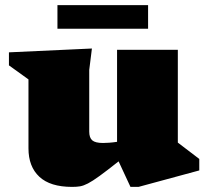

<svg xmlns="http://www.w3.org/2000/svg" viewBox="-20 -717 817 752"><path d="M329.5 -201.5Q329.5 -177.5 341.5 -167.2Q353.5 -157 383.5 -157Q393.5 -157 407.5 -158Q421.5 -159 438.5 -161.5V-522H676.5V-158.5L760.5 -94.5V-49.5L522.5 15H491L444.5 -85Q398.5 -48.5 370.2 -28Q342 -7.5 324.5 1.5Q307 10.5 293.5 12.8Q280 15 262.5 15Q176.5 15 134 -24.8Q91.5 -64.5 91.5 -136V-406L15 -461V-512L340 -527L329.5 -443ZM205 -604.5V-697H560V-604.5Z"/></svg>

Font: Newsreader 6pt ExtraBold
Style: Regular
Weight: 800
Designer: Hugues Gentile
Foundry: Production Type
Version: Version 1.003; ttfautohint (v1.8.3)